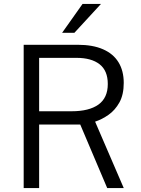

<svg xmlns="http://www.w3.org/2000/svg" viewBox="-20 -949 711 969"><path d="M604.5 0H521L385 -320.5H177.5V0H99.5V-723H372.5Q448.5 -723 500.2 -700.2Q552 -677.5 578.2 -634.5Q604.5 -591.5 604.5 -530.5Q604.5 -471.5 582.8 -432.2Q561 -393 528 -369.8Q495 -346.5 460 -335ZM341.5 -387.5Q429.5 -387.5 476.8 -421.2Q524 -455 524 -525Q524 -592.5 482.5 -624.8Q441 -657 366.5 -657H177.5V-387.5ZM396.5 -929H489.5L355.5 -783.5H293.5Z"/></svg>

Font: Public Sans Thin Light
Style: Regular
Weight: 300
Version: Version 1.007